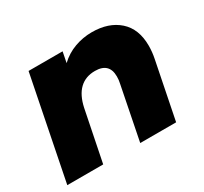

<svg xmlns="http://www.w3.org/2000/svg" viewBox="-118 -715 933 880"><g transform="rotate(-30 348.0 -275.5)"><path d="M650 -367Q650 -334 643 -300L583 0H393L449 -282Q453 -299 453 -318Q453 -390 378 -390Q328 -390 296 -359.5Q264 -329 251 -268L197 0H7L115 -542H295L284 -486Q319 -519 363 -535Q407 -551 454 -551Q543 -551 596.5 -503.5Q650 -456 650 -367Z"/></g></svg>

Font: Montserrat Alternates ExtraBold
Style: Italic
Weight: 800
Italic angle: -11.3°
Designer: Julieta Ulanovsky
Foundry: Julieta Ulanovsky
Version: Version 7.200